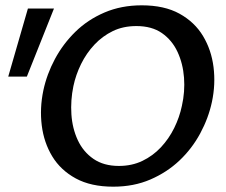

<svg xmlns="http://www.w3.org/2000/svg" viewBox="-20 -690 851 722"><path d="M406 12Q322 12 265 -19Q208 -50 176.5 -102Q145 -154 137 -218.5Q129 -283 143 -350Q156 -411 186.5 -468Q217 -525 263.5 -570.5Q310 -616 373 -643Q436 -670 513 -670Q598 -670 655 -638.5Q712 -607 743.5 -554.5Q775 -502 783 -437.5Q791 -373 777 -307Q764 -246 733 -188.5Q702 -131 655 -86.5Q608 -42 545.5 -15Q483 12 406 12ZM427 -66Q476 -66 515.5 -85Q555 -104 585 -136Q615 -168 635 -208.5Q655 -249 664 -292Q676 -345 672 -398Q668 -451 647.5 -495Q627 -539 589 -565.5Q551 -592 493 -592Q443 -592 404 -573Q365 -554 335 -522Q305 -490 285 -449.5Q265 -409 256 -366Q245 -313 248.5 -260Q252 -207 272.5 -163Q293 -119 331.5 -92.5Q370 -66 427 -66ZM81 -402H11L85 -658H183Z"/></svg>

Font: Ysabeau SemiBold
Style: Italic
Weight: 600
Italic angle: -12°
Designer: Christian Thalmann (Catharsis Fonts)
Version: Version 2.002